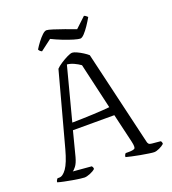

<svg xmlns="http://www.w3.org/2000/svg" viewBox="-159 -1024 1022 1142"><g transform="rotate(-20 352.0 -452.5)"><path d="M179 0Q172 0 152 -2.5Q132 -5 106.5 -9.5Q81 -14 56.5 -19Q32 -24 16 -29Q16 -36 19.5 -42Q23 -48 26 -51H38Q60 -51 83.5 -84Q107 -117 129 -198L254 -661Q265 -673 287 -687.5Q309 -702 330.5 -712.5Q352 -723 363 -723Q373 -723 391.5 -714.5Q410 -706 428 -694.5Q446 -683 457 -673L597 -78Q599 -66 604.5 -60Q610 -54 624 -53L678 -48Q685 -43 685 -29Q673 -18 653.5 -9Q634 0 620 0Q611 0 587.5 -3.5Q564 -7 536 -12Q508 -17 484 -22.5Q460 -28 449 -31Q449 -39 452 -44.5Q455 -50 458 -53H478Q506 -53 515 -59.5Q524 -66 515 -105L472 -288H210L170 -133Q160 -96 146 -78.5Q132 -61 125 -58L242 -48Q244 -46 246.5 -41.5Q249 -37 249 -29Q236 -17 214.5 -8.5Q193 0 179 0ZM222 -332Q291 -333 356.5 -336Q422 -339 460 -343L393 -633Q375 -646 353 -656Q331 -666 310 -668ZM438 -785Q427 -785 398 -793.5Q369 -802 333.5 -816Q298 -830 268 -845L198 -792Q193 -794 187.5 -798.5Q182 -803 179 -810Q191 -830 207 -851Q223 -872 238.5 -886.5Q254 -901 265 -901Q275 -901 305 -891.5Q335 -882 371.5 -869Q408 -856 439 -844L504 -905Q511 -903 517 -898Q523 -893 526 -890Q513 -867 496.5 -842.5Q480 -818 464.5 -801.5Q449 -785 438 -785Z"/></g></svg>

Font: Texturina 72pt Light
Style: Regular
Weight: 300
Designer: Guillermo Torres Carreño
Foundry: Omnibus-Type
Version: Version 1.002; ttfautohint (v1.8.3)